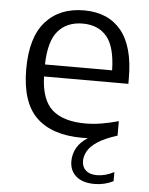

<svg xmlns="http://www.w3.org/2000/svg" viewBox="-54 -594 657 846"><g transform="rotate(5 275.0 -171.0)"><path d="M395.5 207.5Q343 207.5 314.2 182.8Q285.5 158 285.5 116Q285.5 84.5 301 57Q316.5 29.5 349 9Q336.5 9.5 323.5 9.5Q190.5 9.5 121.2 -57.2Q52 -124 52 -271Q52 -411.5 114 -481Q176 -550.5 284 -550.5Q390.5 -550.5 448.2 -480.5Q506 -410.5 506 -269V-245H133Q136 -142 185.5 -98.2Q235 -54.5 333.5 -54.5Q366.5 -54.5 402.8 -60.5Q439 -66.5 478.5 -77.5V-13.5Q421.5 4.5 390.8 25.2Q360 46 348.2 68Q336.5 90 336.5 110.5Q336.5 137.5 354 152.8Q371.5 168 402.5 168Q440 168 478.5 147.5V188Q439.5 207.5 395.5 207.5ZM283 -492Q214 -492 174.5 -447Q135 -402 132.5 -298H429.5Q427.5 -401.5 389.8 -446.8Q352 -492 283 -492Z"/></g></svg>

Font: Encode Sans Semi Expanded
Style: Regular
Weight: 400
Width: 6
Designer: Multiple Designers
Foundry: Impallari Type
Version: Version 3.000; ttfautohint (v1.8.3) -l 8 -r 50 -G 200 -x 14 